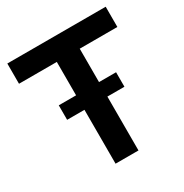

<svg xmlns="http://www.w3.org/2000/svg" viewBox="-162 -824 909 950"><g transform="rotate(-30 292.0 -348.5)"><path d="M226.8 0V-581.4H10.8V-697H572.8V-581.4H357.8V0ZM127.8 -307.8V-390.6H455.2V-307.8Z"/></g></svg>

Font: Hanken Grotesk
Style: Regular
Weight: 400
Designer: Alfredo Marco Pradil
Foundry: Hanken Design Co.
Version: Version 3.013